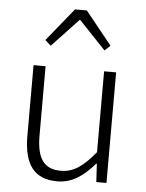

<svg xmlns="http://www.w3.org/2000/svg" viewBox="-57 -863 703 922"><g transform="rotate(5 295.0 -402.0)"><path d="M253 13C327 13 381 -28 433 -88H436L441 0H490V-533H432V-143C372 -71 328 -39 266 -39C184 -39 150 -90 150 -199V-533H92V-192C92 -55 142 13 253 13ZM138 -658 166 -633 293 -768H297L425 -633L452 -658L324 -817H267Z"/></g></svg>

Font: Genne Gothic Light
Style: Regular
Weight: 300
Designer: Ryoko NISHIZUKA (kana & ideographs); Paul D. Hunt (Latin, Greek & Cyrillic); Wenlong ZHANG (bopomofo); Sandoll Communica
Foundry: Adobe Systems Incorporated
Version: Version 1.004;PS 1.004;hotconv 16.6.51;makeotf.lib2.5.65220